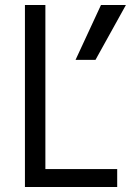

<svg xmlns="http://www.w3.org/2000/svg" viewBox="-20 -750 540 770"><path d="M80 0V-730H162V-72H450V0ZM363 -510H283L385 -730H485Z"/></svg>

Font: M PLUS 1 Code
Style: Regular
Weight: 400
Designer: Coji Morishita
Foundry: UNDERFOREST DESIGN
Version: Version 1.005